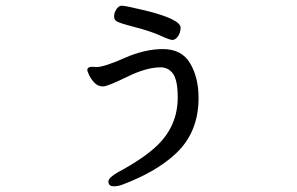

<svg xmlns="http://www.w3.org/2000/svg" viewBox="-20 -587 1040 673"><path d="M379 66Q360 66 360 49Q360 36 393 17Q486 -33 532 -78Q603 -147 603 -246Q603 -311 583 -333Q567 -351 543 -351Q493 -351 425 -317.5Q357 -284 341 -284Q323 -284 310.5 -297.5Q298 -311 292 -324.5Q286 -338 286 -341Q286 -353 304 -353L318 -352Q345 -352 416 -383.5Q487 -415 551 -415Q617 -415 646.5 -365Q676 -315 676 -244Q676 -119 591 -44Q524 17 407 61Q393 66 379 66ZM584 -447Q575 -447 542.5 -462Q510 -477 452.5 -492Q395 -507 387.5 -513Q380 -519 380 -529Q380 -536 382 -543Q392 -567 407 -567Q419 -567 486 -551Q613 -520 613 -490Q613 -473 604 -460Q595 -447 584 -447Z"/></svg>

Font: LXGW WenKai Lite
Style: Bold
Weight: 700
Designer: LXGW / Fontworks Inc.
Foundry: LXGW / Fontworks Inc.
Version: Version 1.330;April 28, 2024